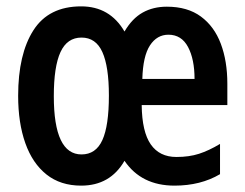

<svg xmlns="http://www.w3.org/2000/svg" viewBox="-20 -573 769 603"><path d="M504 -552Q569 -552 611 -521Q653 -490 673.5 -435.5Q694 -381 694 -310V-243H425Q426 -159 453.5 -119.5Q481 -80 534 -80Q574 -80 605 -90Q636 -100 671 -121V-26Q610 10 528 10Q424 10 371 -68Q326 10 235 10Q170 10 126 -25Q82 -60 59.5 -123.5Q37 -187 37 -272Q37 -403 85 -478Q133 -553 235 -553Q325 -553 371 -474Q395 -515 428 -533.5Q461 -552 504 -552ZM509 -464Q473 -464 451 -430.5Q429 -397 427 -325H591Q591 -387 570.5 -425.5Q550 -464 509 -464ZM236 -455Q191 -455 170 -409.5Q149 -364 149 -271Q149 -88 236 -88Q281 -88 301.5 -133Q322 -178 322 -273Q322 -364 301.5 -409.5Q281 -455 236 -455Z"/></svg>

Font: Noto Sans Malayalam ExtraCondensed SemiBold
Style: Regular
Weight: 600
Width: 2
Designer: Jelle Bosma - Monotype Design Team
Foundry: Monotype Imaging Inc.
Version: Version 2.104; ttfautohint (v1.8.4.7-5d5b)